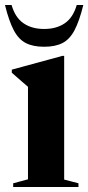

<svg xmlns="http://www.w3.org/2000/svg" viewBox="-27 -752 355 772"><path d="M231 -527.5V-30L288.5 -15V0H26V-15L85.5 -31V-403Q77 -410.5 60.2 -424.8Q43.5 -439 20.5 -459.5V-472L224.5 -527.5ZM150.5 -635.5Q200 -635.5 233.5 -658.5Q267 -681.5 281.5 -732H308Q292 -667 272.5 -630.2Q253 -593.5 224 -578.8Q195 -564 150.5 -564Q106 -564 77 -578.8Q48 -593.5 28.5 -630.2Q9 -667 -7 -732H19.5Q34 -681.5 67.5 -658.5Q101 -635.5 150.5 -635.5Z"/></svg>

Font: Newsreader 72pt SemiBold
Style: Regular
Weight: 600
Designer: Hugues Gentile
Foundry: Production Type
Version: Version 1.003; ttfautohint (v1.8.3)